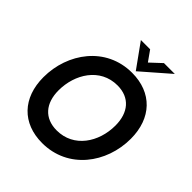

<svg xmlns="http://www.w3.org/2000/svg" viewBox="-243 -1060 1233 1233"><g transform="rotate(45 374.0 -443.0)"><path d="M342 15.5C578 15.5 726 -186.5 726 -406.5C726 -594.5 612.5 -712.5 432 -712.5C195 -712.5 49 -508 49 -290C49 -102 162 15.5 342 15.5ZM177.5 -299C177.5 -445 265 -589 423 -589C534 -589 596 -514.5 596 -397C596 -246 505.5 -108 351 -108C240 -108 177.5 -181 177.5 -299ZM323 -901 441.5 -736 631 -901H532.5L457 -830.5L407 -901Z"/></g></svg>

Font: HK Grotesk
Style: Bold Italic
Weight: 700
Italic angle: -16°
Designer: Alfredo Marco Pradil
Foundry: Hanken Design Co.
Version: Version 3.001;FEAKit 1.0